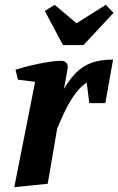

<svg xmlns="http://www.w3.org/2000/svg" viewBox="-20 -763 489 793"><path d="M39 10 125 -425 54 -434 44 -475Q72 -484 107.5 -492.5Q143 -501 176.5 -506.5Q210 -512 232 -512Q246 -512 253 -504.5Q260 -497 260 -485Q260 -482 256.5 -463.5Q253 -445 249.5 -425.5Q246 -406 244 -396Q268 -437 295.5 -464Q323 -491 359.5 -504Q396 -517 447 -517L415 -337H349L338 -422Q322 -412 303.5 -391.5Q285 -371 263.5 -333Q242 -295 216 -231L177 -4ZM240 -577 165 -718 206 -743 296 -667 417 -743 449 -710 325 -577Z"/></svg>

Font: Manuale
Style: Italic
Weight: 400
Italic angle: -11°
Designer: Eduardo Tunni / Pablo Cosgaya
Foundry: Eduardo Tunni / Pablo Cosgaya
Version: Version 1.002